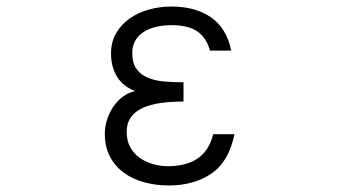

<svg xmlns="http://www.w3.org/2000/svg" viewBox="-20 -514 1040 588"><path d="M698 -103Q681 -19 627.5 17.5Q574 54 497 54Q458 54 422.5 44.5Q387 35 360 15.5Q333 -4 317 -34Q301 -64 301 -105Q301 -126 308 -148Q315 -170 327.5 -188Q340 -206 357 -218.5Q374 -231 394 -235Q357 -249 338.5 -279Q320 -309 320 -350Q320 -386 336 -413Q352 -440 378 -458Q404 -476 437 -485Q470 -494 505 -494Q578 -494 626 -461Q674 -428 688 -359H623Q612 -399 584 -418Q556 -437 505 -437Q481 -437 459 -432Q437 -427 420.5 -416.5Q404 -406 394.5 -390Q385 -374 385 -352Q385 -321 398 -303Q411 -285 432.5 -276Q454 -267 482.5 -264.5Q511 -262 542 -262V-203Q504 -203 472 -198.5Q440 -194 417 -183.5Q394 -173 381 -155Q368 -137 368 -110Q368 -83 379 -63Q390 -43 408 -30.5Q426 -18 448.5 -11.5Q471 -5 495 -5Q550 -5 585 -28.5Q620 -52 633 -103Z"/></svg>

Font: NanumGothicCoding
Style: Regular
Weight: 400
Monospace: yes
Designer: Kwon Bruce; Nicolas Noh; Sung-woo Choi; Go-un Cha; Soo-hyun Park;
Foundry: NHN Corporation
Version: Version 2.000;PS 1;hotconv 1.0.49;makeotf.lib2.0.14853